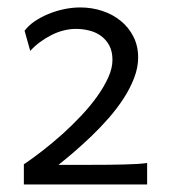

<svg xmlns="http://www.w3.org/2000/svg" viewBox="-20 -823 450 511"><path d="M371.6 -332H43.5V-385.7Q66.9 -401.4 93.3 -421.9Q119.6 -442.4 145.8 -465.8Q171.9 -489.3 196 -514.9Q220.2 -540.5 238.5 -566.2Q256.8 -591.8 268.1 -616.7Q279.3 -641.6 279.3 -663.6Q279.3 -686 271 -701.7Q262.7 -717.3 249 -727.3Q235.4 -737.3 217.8 -741.7Q200.2 -746.1 182.1 -746.1Q166 -746.1 149.4 -741.9Q132.8 -737.8 116.9 -729.7Q101.1 -721.7 86.4 -710.9Q71.8 -700.2 60.5 -687.5L45.4 -741.2Q55.7 -754.9 72 -766.1Q88.4 -777.3 108.4 -785.6Q128.4 -793.9 150.4 -798.6Q172.4 -803.2 193.8 -803.2Q224.6 -803.2 252.4 -793.9Q280.3 -784.7 301.5 -767.3Q322.8 -750 335.2 -725.3Q347.7 -700.7 347.7 -669.9Q347.7 -643.6 337.2 -616Q326.7 -588.4 309.3 -561.5Q292 -534.7 269.8 -509.3Q247.6 -483.9 223.9 -461.2Q200.2 -438.5 177.5 -418.9Q154.8 -399.4 135.7 -384.3H223.1Q248 -384.3 270.8 -384.5Q293.5 -384.8 312.3 -385.3Q331.1 -385.7 346.2 -386.7Q361.3 -387.7 371.6 -389.2Z"/></svg>

Font: Andika New Basic
Style: Regular
Weight: 400
Designer: Victor Gaultney, Annie Olsen, Julie Remington, Don Collingsworth, Eric Hays
Foundry: SIL International
Version: Version 5.500